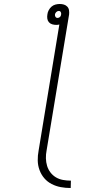

<svg xmlns="http://www.w3.org/2000/svg" viewBox="-20 -755 540 964"><path d="M335 189Q309 189 285 184.5Q261 180 239.5 169Q218 158 202.5 140Q187 122 178.5 99Q170 76 169.5 51Q169 26 174 0L278 -632Q274 -631 270.5 -630.5Q267 -630 263 -630Q252 -630 242 -633Q232 -636 225.5 -643.5Q219 -651 217.5 -661.5Q216 -672 218 -683Q219 -693 224.5 -703.5Q230 -714 238.5 -721.5Q247 -729 258 -732Q269 -735 280 -735Q291 -735 301 -732Q311 -729 318 -721.5Q325 -714 326.5 -703.5Q328 -693 327 -683L214 0Q210 20 210.5 40Q211 60 216.5 78Q222 96 233.5 111Q245 126 261 135.5Q277 145 296.5 148.5Q316 152 336 152ZM269 -665Q274 -665 278.5 -668Q283 -671 285 -675L287 -683Q288 -689 285 -694.5Q282 -700 275 -700Q268 -700 262.5 -694.5Q257 -689 256 -683Q255 -676 258.5 -670.5Q262 -665 269 -665Z"/></svg>

Font: Iosevka Extralight Oblique
Style: Regular
Weight: 200
Italic angle: -9°
Monospace: yes
Designer: Belleve Invis
Foundry: Belleve Invis
Version: Version 32.5.0; ttfautohint (v1.8.4)